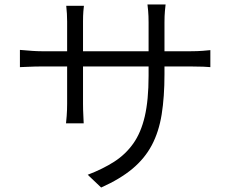

<svg xmlns="http://www.w3.org/2000/svg" viewBox="-20 -795 1040 858"><path d="M69 -572Q73 -572 88.5 -570.5Q104 -569 126 -567.5Q148 -566 168 -566H280V-699Q280 -714 279 -733.5Q278 -753 276 -769H355Q354 -763 352.5 -744Q351 -725 351 -700V-566H644V-695Q644 -724 642 -746.5Q640 -769 639 -775H720Q719 -768 717 -746Q715 -724 715 -695V-566H831Q863 -566 887 -568Q911 -570 920 -571V-495Q913 -496 888.5 -497Q864 -498 832 -498H715V-463Q715 -362 702.5 -284Q690 -206 658.5 -146.5Q627 -87 572 -41Q517 5 432 43L372 -14Q440 -40 490.5 -72.5Q541 -105 575.5 -153.5Q610 -202 627 -275Q644 -348 644 -456V-498H351V-331Q351 -305 352.5 -277.5Q354 -250 354 -244H275Q276 -250 278 -277Q280 -304 280 -331V-498H168Q136 -498 106 -496.5Q76 -495 69 -495Z"/></svg>

Font: Source Han Sans SC Normal
Style: Regular
Weight: 350
Designer: Ryoko NISHIZUKA 西塚涼子 (kana, bopomofo & ideographs); Paul D. Hunt (Latin, Greek & Cyrillic); Sandoll Communications 산돌커뮤니
Foundry: Adobe
Version: Version 2.004;hotconv 1.0.118;makeotfexe 2.5.65603